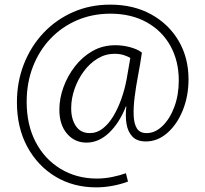

<svg xmlns="http://www.w3.org/2000/svg" viewBox="-20 -652 883 828"><path d="M395 156Q296 156 219 109.5Q142 63 97.5 -19.5Q53 -102 53 -211Q53 -299 83 -375.5Q113 -452 167 -509.5Q221 -567 294.5 -599.5Q368 -632 455 -632Q556 -632 632 -590Q708 -548 750.5 -475.5Q793 -403 793 -310Q793 -238 768.5 -177Q744 -116 702 -79Q660 -42 609 -42Q571 -42 551 -63Q531 -84 525.5 -118.5Q520 -153 525 -193H523Q495 -122 450.5 -79.5Q406 -37 353 -37Q302 -37 269 -75.5Q236 -114 236 -179Q236 -227 253.5 -275.5Q271 -324 303 -365.5Q335 -407 379 -432Q423 -457 478 -457Q509 -457 541 -448.5Q573 -440 592 -425Q585 -377 575.5 -327Q566 -277 560.5 -232.5Q555 -188 556.5 -153Q558 -118 570.5 -98Q583 -78 613 -78Q649 -78 681 -109Q713 -140 732 -191.5Q751 -243 751 -305Q751 -389 715 -454Q679 -519 612.5 -556Q546 -593 456 -593Q378 -593 312 -564.5Q246 -536 197.5 -485Q149 -434 122 -364.5Q95 -295 95 -213Q95 -114 133.5 -40Q172 34 241 76Q310 118 398 118Q431 118 465 111Q499 104 523 95L532 131Q500 143 464.5 149.5Q429 156 395 156ZM367 -78Q398 -78 423.5 -98Q449 -118 469 -151.5Q489 -185 503.5 -226Q518 -267 526 -310L542 -402Q535 -407 516.5 -413.5Q498 -420 474 -420Q435 -420 401 -399.5Q367 -379 341.5 -344.5Q316 -310 301.5 -268.5Q287 -227 287 -185Q287 -138 307.5 -108Q328 -78 367 -78Z"/></svg>

Font: Murecho Thin Light
Style: Regular
Weight: 300
Version: Version 1.010